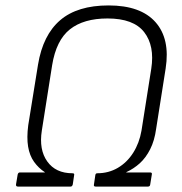

<svg xmlns="http://www.w3.org/2000/svg" viewBox="-20 -687 669 707"><path d="M46 0Q38 0 39 -8L45 -44Q47 -52 53 -52H145V-53Q122 -68 105.5 -91Q89 -114 83.5 -147Q78 -180 84 -226L120 -449Q138 -558 201.5 -612.5Q265 -667 380 -667Q498 -667 552.5 -605.5Q607 -544 590 -435L555 -213Q549 -169 533 -137.5Q517 -106 495 -86Q473 -66 445 -53V-52H533Q541 -52 539 -44L533 -7Q532 0 525 0H332Q324 0 326 -8L331 -42Q332 -49 338 -49Q380 -49 414 -69Q448 -89 470.5 -124.5Q493 -160 501 -206L537 -434Q550 -518 511 -568.5Q472 -619 376 -619Q288 -619 237.5 -579Q187 -539 172 -447L134 -206Q123 -136 154 -92.5Q185 -49 247 -49Q255 -49 253 -42L248 -8Q246 0 240 0Z"/></svg>

Font: Sofia Sans Light
Style: Italic
Weight: 300
Italic angle: -9°
Version: Version 4.100-B